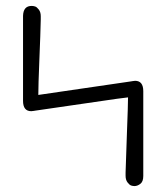

<svg xmlns="http://www.w3.org/2000/svg" viewBox="-20 -545 565 651"><path d="M58.1 -203.1V-491.2Q59.1 -525.4 87.9 -524.9Q93.8 -524.9 99.4 -522.9Q105 -521 111.6 -512.5Q118.2 -503.9 118.2 -490.2V-479Q117.2 -431.2 113.5 -343Q109.9 -254.9 109.9 -223.1L423.8 -269Q424.8 -269 429.9 -270Q435.1 -271 438 -271Q465.8 -271 465.8 -235.8V51.8Q465.8 70.8 455.8 78.4Q445.8 85.9 436 85.9Q430.2 85.9 424.6 84Q418.9 82 412.4 73.5Q405.8 64.9 405.8 50.8V40Q406.7 1 410.4 -94.5Q414.1 -189.9 414.1 -214.8Q408.2 -213.9 395 -212.4Q381.8 -210.9 376 -210L100.1 -169.9Q99.1 -169.9 94 -168.9Q88.9 -168 85.9 -168Q58.1 -168 58.1 -203.1Z"/></svg>

Font: CMU Typewriter Text
Style: Light
Weight: 200
Version: Version 0.7.0